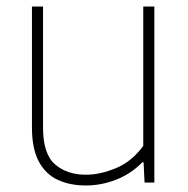

<svg xmlns="http://www.w3.org/2000/svg" viewBox="-20 -560 578 589"><path d="M243 9Q195 9 157.8 -8Q120.5 -25 99.2 -64.2Q78 -103.5 78 -169.5V-540H112V-169Q112 -87.5 148.8 -55.8Q185.5 -24 244 -24Q287 -24 335.8 -44.2Q384.5 -64.5 419.5 -112.5V-540H453.5V0H423.5L420.5 -62H416.5Q381.5 -26.5 336.2 -8.8Q291 9 243 9Z"/></svg>

Font: Encode Sans Th
Style: Regular
Weight: 100
Designer: Multiple Designers
Foundry: Impallari Type
Version: Version 3.002; ttfautohint (v1.8.3) -l 8 -r 50 -G 200 -x 14 